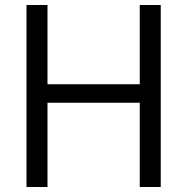

<svg xmlns="http://www.w3.org/2000/svg" viewBox="-20 -745 749 768"><path d="M623 3H539V-334H170V3H86V-725H170V-408H539V-725H623Z"/></svg>

Font: SUITE Medium
Style: Regular
Weight: 500
Designer: Sun
Foundry: Sun
Version: Version 2.040